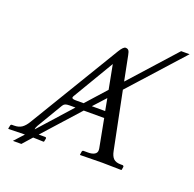

<svg xmlns="http://www.w3.org/2000/svg" viewBox="-139 -895 1106 1094"><g transform="rotate(20 414.0 -348.0)"><path d="M245.1 -227.1 152.8 -71.8Q145 -58.1 145 -48.8V-47.9L320.8 -244.1H285.2Q267.6 -244.1 259 -240.2Q250.5 -236.3 245.1 -227.1ZM356 -283.2 463.9 -403.8 436 -549.8 288.1 -300.8Q285.2 -294.9 285.2 -292Q285.2 -283.2 309.1 -283.2ZM486.8 -283.2 473.1 -356.9 405.8 -283.2ZM495.1 -244.1H371.1L176.8 -27.8H215.8Q223.1 -27.8 223.1 -20L219.2 -1L216.8 1L152.8 -1L102.1 56.2H50.8L103 -1H94.2L3.9 1L2 -1L5.9 -20Q7.3 -27.8 15.1 -27.8H26.9Q56.2 -27.8 74.5 -40.8Q92.8 -53.7 108.9 -81.1L439 -627.9Q460 -662.1 473.1 -662.1Q485.4 -662.1 491.5 -654.8Q497.6 -647.5 501 -627.9L530.8 -478L776.9 -752H828.1L540 -432.1L609.9 -85.9Q615.7 -55.7 630.1 -41.7Q644.5 -27.8 673.8 -27.8H685.1Q688 -27.8 690.4 -25.4Q692.9 -22.9 692.9 -20L689.9 -1L687 1Q610.8 -1 571.8 -1L438 1L437 -1L439.9 -20Q441.4 -27.8 449.2 -27.8H477.1Q500.5 -27.8 514.6 -36.1Q528.8 -44.4 528.8 -61Q528.8 -67.9 527.8 -71.8Z"/></g></svg>

Font: Common Serif News
Style: Italic
Weight: 450
Italic angle: -12°
Designer: Philipp H. Poll, Khaled Hosny
Foundry: Stefan Peev, Context Ltd.
Version: Version 1.026